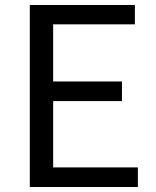

<svg xmlns="http://www.w3.org/2000/svg" viewBox="-20 -753 628 773"><path d="M523 -733V-655H194V-425H471V-346H194V-79H535V0H100V-733Z"/></svg>

Font: Kinto Sans
Style: Regular
Weight: 400
Designer: Authors: Ryoko NISHIZUKA  (kana & ideographs); Paul D. Hunt (Latin, Greek & Cyrillic); Wenlong ZHANG  (bopomofo); Sandol
Foundry: Adobe Systems Incorporated, ookami Inc.
Version: Version 0.001